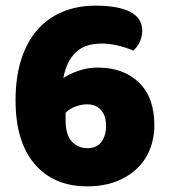

<svg xmlns="http://www.w3.org/2000/svg" viewBox="-20 -643 598 679"><path d="M483 -534Q483 -513 473.5 -493.5Q464 -474 451 -464Q424 -476 394.5 -482.5Q365 -489 340 -489Q280 -489 247.5 -457.5Q215 -426 204 -367Q224 -381 257 -392.5Q290 -404 325 -404Q417 -404 471.5 -351Q526 -298 526 -199Q526 -156 511 -117Q496 -78 466 -48.5Q436 -19 391.5 -1.5Q347 16 288 16Q170 16 102.5 -63Q35 -142 35 -288Q35 -371 55.5 -434Q76 -497 113.5 -539Q151 -581 203 -602Q255 -623 318 -623Q398 -623 440.5 -601Q483 -579 483 -534ZM287 -274Q268 -274 246.5 -266Q225 -258 212 -244V-219Q212 -165 234.5 -142Q257 -119 289 -119Q322 -119 338.5 -141Q355 -163 355 -198Q355 -233 337.5 -253.5Q320 -274 287 -274Z"/></svg>

Font: Baloo Bhai
Style: Regular
Weight: 400
Designer: Supriya Tembe, Noopur Datye and Ek Type
Foundry: Ek Type
Version: Version 1.443;PS 1.000;hotconv 16.6.51;makeotf.lib2.5.65220;